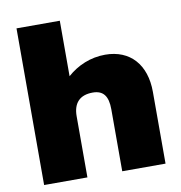

<svg xmlns="http://www.w3.org/2000/svg" viewBox="-81 -795 817 869"><g transform="rotate(-10 328.0 -360.0)"><path d="M52 0H251V-281C251 -341 281 -374 341 -374C389 -374 411 -346 411 -285V0H610V-330C610 -455 541 -533 426 -533C359 -533 298 -507 251 -465V-720H52Z"/></g></svg>

Font: Fixel Display Black
Style: Regular
Weight: 900
Designer: AlfaBravo + MacPaw
Foundry: Kyrylo Tkachov, Marchela Mozhyna, Serhii Makarenko, Maria Weinstein, Zakhar Kryvoshyya
Version: Version 1.211